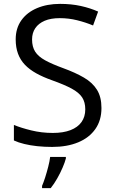

<svg xmlns="http://www.w3.org/2000/svg" viewBox="-20 -744 588 985"><path d="M500.5 -189.9Q500.5 -126.5 469 -81.8Q437.5 -37.1 380.9 -13.7Q324.2 9.8 247.6 9.8Q207 9.8 170.9 5.9Q134.8 2 104.5 -5.4Q74.2 -12.7 51.3 -23.4V-103Q87.9 -87.9 140.6 -75Q193.4 -62 251 -62Q304.7 -62 341.8 -76.4Q378.9 -90.8 398.2 -117.9Q417.5 -145 417.5 -183.1Q417.5 -219.7 401.4 -244.4Q385.3 -269 347.9 -289.3Q310.5 -309.6 246.1 -332.5Q200.7 -348.6 166 -367.9Q131.3 -387.2 107.9 -411.6Q84.5 -436 72.5 -468.3Q60.5 -500.5 60.5 -542Q60.5 -599.1 89.6 -639.9Q118.7 -680.7 170.2 -702.4Q221.7 -724.1 288.6 -724.1Q345.7 -724.1 394.3 -713.4Q442.9 -702.6 483.4 -684.6L457.5 -613.3Q418.9 -629.4 375.7 -640.1Q332.5 -650.9 286.6 -650.9Q240.7 -650.9 209.2 -637.5Q177.7 -624 161.1 -599.6Q144.5 -575.2 144.5 -541.5Q144.5 -503.9 160.4 -479Q176.3 -454.1 211.2 -434.8Q246.1 -415.5 303.7 -394.5Q366.7 -371.6 410.6 -345.9Q454.6 -320.3 477.5 -283.4Q500.5 -246.6 500.5 -189.9ZM317.9 61V69.3Q313 88.4 301.3 115.7Q289.6 143.1 273.7 171.1Q257.8 199.2 240.2 221.2H195.8V209.5Q203.1 192.9 211.7 166.3Q220.2 139.6 227.5 111.1Q234.9 82.5 237.3 61Z"/></svg>

Font: Wonky
Style: Regular
Weight: 400
Designer: Monotype Design Team
Foundry: Monotype Imaging Inc.
Version: Version 3.000